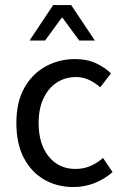

<svg xmlns="http://www.w3.org/2000/svg" viewBox="-20 -735 497 767"><path d="M273.4 12.2Q208.5 12.2 157 -17.3Q105.5 -46.9 75.4 -103.8Q45.4 -160.6 45.4 -243.7Q45.4 -328.1 77.6 -384.8Q109.9 -441.4 163.3 -470.2Q216.8 -499 279.8 -499Q327.6 -499 363.3 -482.4Q398.9 -465.8 423.3 -441.9L380.4 -386.2Q359.4 -404.8 335.4 -416Q311.5 -427.2 283.7 -427.2Q240.2 -427.2 206.5 -405Q172.9 -382.8 153.6 -341.8Q134.3 -300.8 134.3 -243.7Q134.3 -159.2 174.8 -109.6Q215.3 -60.1 281.2 -60.1Q314.9 -60.1 342.5 -72.5Q370.1 -85 391.6 -104L429.7 -47.4Q396.5 -18.6 356.7 -3.2Q316.9 12.2 273.4 12.2ZM98.1 -573.2 192.4 -714.8H264.2L358.9 -573.2H296.4L230 -663.6H226.1L160.2 -573.2Z"/></svg>

Font: Varta Light Medium
Style: Regular
Weight: 500
Version: Version 1.004